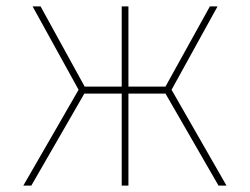

<svg xmlns="http://www.w3.org/2000/svg" viewBox="-20 -581 783 601"><path d="M661 -561H637L498 -310H382V-561H361V-310H245L107 -561H82L226 -300L53 0H78L244 -288H361V0H382V-288H498L664 0H689L517 -300Z"/></svg>

Font: Glow Sans SC Normal Thin
Style: Regular
Weight: 100
Designer: Ryoko NISHIZUKA (kana, bopomofo & ideographs); Paul D. Hunt (Latin, Greek & Cyrillic); Sandoll Communications, Soo-young
Version: Version 0.93